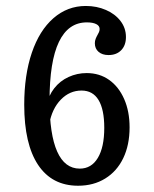

<svg xmlns="http://www.w3.org/2000/svg" viewBox="-20 -602 508 634"><path d="M60 -256.2Q60 -353.7 85 -427.6Q110.1 -501.5 156.4 -541.9Q202.7 -582.3 263.3 -582.3Q299.5 -582.3 329.8 -569.1Q360.1 -556 378 -532.6Q395.9 -509.2 395.9 -479.7Q395.9 -452.4 380.3 -436.3Q364.7 -420.2 338.4 -420.2Q317.8 -420.2 305.5 -430.8Q293.2 -441.4 293.2 -459.3Q293.2 -466.9 295.8 -473.6Q298.4 -480.3 302 -486.6Q304.8 -491.1 306.9 -496.1Q309 -501.2 309 -506.2Q309 -516.8 297.8 -522.4Q286.7 -528.1 266.7 -528.1Q205.4 -528.1 174.5 -463.5Q143.6 -399 143.6 -269.6Q143.6 -158.1 168.8 -101.6Q193.9 -45.2 243.4 -45.2Q281.8 -45.2 303 -80.5Q324.3 -115.8 324.3 -179.9Q324.3 -240.7 305.3 -271.9Q286.4 -303 249.2 -303Q210 -303 180.9 -273.1Q151.8 -243.1 142.8 -193.3L133.4 -252.3Q139.9 -286.1 159.1 -310.5Q178.3 -335 206.5 -347.8Q234.6 -360.7 266.2 -360.7Q308.5 -360.7 340.3 -338.2Q372.1 -315.7 390 -275Q407.9 -234.4 407.9 -181.4Q407.9 -123.3 387 -79.8Q366 -36.2 327.4 -12.5Q288.9 11.3 237.9 11.3Q151.7 11.3 105.8 -57.5Q60 -126.4 60 -256.2Z"/></svg>

Font: Playfair Micro SmCond SmLight
Style: Regular
Weight: 360
Width: 4
Designer: Claus Eggers Sørensen
Foundry: Claus Eggers Sørensen
Version: Version 2.100;Glyphs 3.2 (3219)